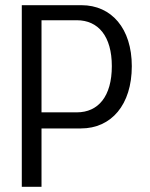

<svg xmlns="http://www.w3.org/2000/svg" viewBox="-20 -495 578 740"><path d="M276 -62H140V-417H276C359 -417 411 -355 411 -240C411 -124 359 -62 276 -62ZM294 -475H64V225H140V0H292C409 0 488 -91 488 -240C488 -385 410 -475 294 -475Z"/></svg>

Font: Mint Spirit
Style: Regular
Weight: 400
Designer: HARENDAL Hirwen
Foundry: Arkandis Digital Foundry.
Version: Version 1.004;FFEdit